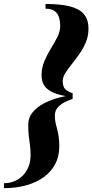

<svg xmlns="http://www.w3.org/2000/svg" viewBox="-60 -800 467 970"><path d="M-40 150.5V125.7Q-1.5 125.7 29 107.6Q59.5 89.5 77 57.6Q94.5 25.8 94.5 -15.5Q94.5 -43.5 91.6 -65Q88.7 -86.5 85.7 -110.4Q82.7 -134.2 82.7 -169.2Q82.7 -206 104.9 -232.7Q127 -259.5 161.5 -277.5Q196 -295.5 234.9 -306Q273.8 -316.5 307 -320V-300.7Q292 -295.7 270.8 -285.7Q249.5 -275.7 233.4 -259Q217.3 -242.2 217.3 -216.7Q217.3 -195 220.6 -179.5Q224 -164 228.4 -148.5Q232.8 -133 236.1 -112Q239.5 -91 239.5 -58.5Q239.5 -10.2 219.3 28.4Q199 67 161.8 94.3Q124.5 121.5 73.3 136Q22 150.5 -40 150.5ZM307 -309.5Q262.5 -314.5 226.9 -325.5Q191.3 -336.5 170.6 -358.9Q150 -381.3 150 -420.3Q150 -457.8 164.2 -491.1Q178.5 -524.5 197.1 -554.8Q215.7 -585 230 -613.5Q244.2 -642 244.2 -669.7Q244.2 -691 238.6 -710.9Q233 -730.7 217 -743.4Q201 -756 170 -756V-780Q242.5 -780 290.8 -768.4Q339 -756.7 363 -729.4Q387 -702 387 -655Q387 -618.5 373.8 -586.7Q360.5 -555 341.3 -527.6Q322 -500.2 302.8 -476.2Q283.5 -452.2 270.3 -431.2Q257 -410.3 257 -391.3Q257 -360.8 270.5 -348.6Q284 -336.5 307 -329Z"/></svg>

Font: Bodoni Moda
Style: Italic
Weight: 400
Italic angle: -13°
Designer: Owen Earl
Foundry: indestructible type
Version: Version 2.005